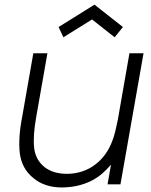

<svg xmlns="http://www.w3.org/2000/svg" viewBox="-20 -791 648 824"><path d="M252 -631 231.5 -675 385.5 -771 507.5 -675 472 -631 375 -707.5ZM596 -562.5 497 0H441.5L456.5 -84.5Q436.5 -61.5 417.5 -45Q385.5 -18 346 -3.8Q306.5 10.5 267.5 12.5Q264 13 258.5 13.2Q253 13.5 246 13.5Q171 13.5 123 -27Q73.5 -67 65 -133Q57.5 -198.5 75 -288.5L123 -562.5H183.5L135.5 -289.5Q121 -208.5 126.5 -156.5Q132.5 -105 171 -74Q208 -45 267.5 -45Q301 -45 332.5 -55.2Q364 -65.5 389.5 -85.5Q438.5 -122.5 462.5 -187.5Q469 -204.5 474.5 -226.5Q480 -248.5 485.5 -276L535.5 -562.5Z"/></svg>

Font: Russisch Sans Light
Style: Italic
Weight: 300
Italic angle: -10°
Designer: Michael Sharanda (font) & Cristiano Sobral (main changes)
Foundry: Michael Sharanda
Version: Version 2.00;September 8, 2020;FontCreator 13.0.0.2681 64-bi